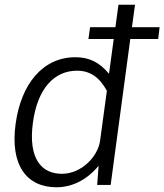

<svg xmlns="http://www.w3.org/2000/svg" viewBox="-20 -782 695 812"><path d="M361 -667 354 -617H461L441 -470C401 -518 358 -540 299 -540C161 -540 69 -427 46 -258C22 -83 93 10 219 10C315 10 376 -55 397 -81L391 0H448L531 -617H649L655 -667H538L551 -762H481L468 -667ZM242 -47C155 -47 99 -111 119 -262C138 -406 208 -483 306 -483C361 -483 401 -455 432 -398L403 -185C393 -119 324 -47 242 -47Z"/></svg>

Font: Cheyenne Sans Light
Style: Italic
Weight: 300
Italic angle: -8.13011°
Designer: The Public Sans project authors (U.S. Web Design System), Libre Franklin designed by Pablo Impallari and Rodrigo Fuenzal
Foundry: The Cheyenne Sans Project Authors
Version: Version 2.007